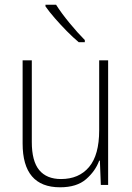

<svg xmlns="http://www.w3.org/2000/svg" viewBox="-20 -785 562 815"><path d="M439 -529V0H408L404 -103H401Q385 -59 345.5 -24.5Q306 10 235 10Q76 10 76 -176V-529H115V-182Q115 -101 146.5 -63Q178 -25 239 -25Q315 -25 358 -76Q401 -127 401 -232V-529ZM218 -765Q240 -730 275 -687.5Q310 -645 340 -615V-606H314Q290 -626 263.5 -653Q237 -680 213 -707.5Q189 -735 173 -758V-765Z"/></svg>

Font: Noto Sans Ethiopic SemiCondensed ExtraLight
Style: Regular
Weight: 200
Width: 4
Designer: Monotype Design Team
Foundry: Monotype Imaging Inc.
Version: Version 2.102; ttfautohint (v1.8.4.7-5d5b)